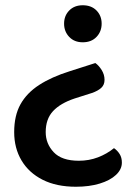

<svg xmlns="http://www.w3.org/2000/svg" viewBox="-20 -495 515 731"><path d="M246 -224 343 -255Q356 -246 367 -228.5Q378 -211 378 -191Q378 -172 365.5 -160.5Q353 -149 330 -141L264 -120Q210 -102 182 -72Q154 -42 154 8Q154 52 184.5 84.5Q215 117 280 117Q319 117 353 104Q387 91 414 69Q427 78 435.5 91.5Q444 105 444 124Q444 150 421.5 171Q399 192 359.5 204Q320 216 269 216Q195 216 142.5 189.5Q90 163 62 116Q34 69 34 8Q34 -55 58 -98Q82 -141 129 -171.5Q176 -202 246 -224ZM367 -405Q367 -375 347.5 -354.5Q328 -334 295 -334Q263 -334 243.5 -354.5Q224 -375 224 -405Q224 -435 243.5 -455Q263 -475 295 -475Q328 -475 347.5 -455Q367 -435 367 -405Z"/></svg>

Font: BalooTamma2SemiBold
Style: Regular
Weight: 600
Designer: Divya Kowshik, Shuchita Grover and Ek Type
Foundry: Ek Type
Version: Version 1.700